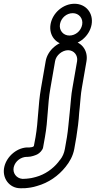

<svg xmlns="http://www.w3.org/2000/svg" viewBox="-20 -763 509 1021"><path d="M336 -34 325 29C321 52 312 71 301 85C296 90 293 95 290 99C261 135 219 165 171 178C162 180 153 183 146 184L132 186C124 187 115 188 105 188H98C67 185 46 157 53 126C61 93 92 71 124 71H129C147 71 170 62 178 58C191 52 207 34 209 22L219 -34C236 -128 232 -205 248 -294L273 -438C278 -469 311 -496 342 -496C373 -496 395 -469 390 -438L365 -294C358 -257 357 -223 353 -188L350 -158C346 -123 342 -69 336 -34ZM169 -34 160 14C154 20 146 20 137 21H134C74 18 16 67 3 124C-11 184 30 238 88 238H96C108 238 119 238 130 236L144 234C155 232 165 230 177 226C238 209 291 172 329 124C350 98 368 67 375 29L386 -34C392 -70 399 -124 401 -163L404 -192C408 -229 409 -261 415 -294L440 -438C450 -497 410 -546 351 -546C292 -546 233 -497 223 -438L198 -294C182 -204 184 -120 169 -34ZM299 -635C305 -668 334 -693 367 -693C400 -693 423 -665 417 -632C411 -599 382 -574 349 -574C316 -574 293 -602 299 -635ZM249 -635C238 -574 279 -524 340 -524C400 -524 456 -572 467 -632C478 -693 437 -743 376 -743C316 -743 260 -695 249 -635Z"/></svg>

Font: Blanket
Style: BlkOutlineObl
Weight: 900
Foundry: Cannot Into Space Fonts
Version: Version 0.9